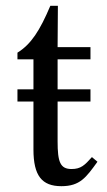

<svg xmlns="http://www.w3.org/2000/svg" viewBox="-20 -630 368 660"><path d="M40 -281H95V-116C95 -26 124 10 191 10C255 10 276 -20 315 -74L296 -90C271 -62 258 -49 226 -49C187 -49 178 -73 178 -144V-281H291V-323H178V-426H291V-468H178L179 -610H153C117 -525 87 -478 40 -449V-426H95V-323H40Z"/></svg>

Font: STIX Two Math
Style: Regular
Weight: 400
Designer: Ross Mills, John Hudson & Paul Hanslow, Tiro Typeworks Ltd; with portions MicroPress Inc., with additions and correction
Foundry: Tiro Typeworks Ltd
Version: Version 2.02 b142